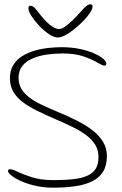

<svg xmlns="http://www.w3.org/2000/svg" viewBox="-20 -845 565 889"><path d="M226.5 24Q182.5 24 144.5 15.2Q106.5 6.5 77.8 -6.2Q49 -19 33 -32Q17 -45 17 -53.5Q17 -56 18 -57.8Q19 -59.5 21.2 -60.5Q23.5 -61.5 26 -61.5Q38 -61.5 63.5 -49Q89 -36.5 129.8 -23.8Q170.5 -11 227.5 -11Q281 -11 320.2 -15.5Q359.5 -20 385.2 -31.8Q411 -43.5 423.5 -64.2Q436 -85 436 -117.5Q436 -150 420.8 -174.8Q405.5 -199.5 378.2 -219.8Q351 -240 314.5 -257.8Q278 -275.5 236 -293.5Q191 -313 152.8 -331.8Q114.5 -350.5 86 -371.8Q57.5 -393 41.8 -420Q26 -447 26 -483.5Q26 -519 41.5 -544Q57 -569 83 -585.2Q109 -601.5 140.5 -610.5Q172 -619.5 204.2 -623Q236.5 -626.5 264 -626.5Q310.5 -626.5 348.8 -618.5Q387 -610.5 414.8 -598.2Q442.5 -586 457.5 -573.2Q472.5 -560.5 472.5 -550.5Q472.5 -548.5 471.5 -546.2Q470.5 -544 468.8 -542.5Q467 -541 464 -541Q455 -541 431.2 -555.2Q407.5 -569.5 367.5 -583.5Q327.5 -597.5 268.5 -597.5Q232 -597.5 196.2 -592.2Q160.5 -587 131 -574.5Q101.5 -562 83.8 -540.2Q66 -518.5 66 -485Q66 -455 79.8 -432.5Q93.5 -410 117.8 -392.2Q142 -374.5 174.8 -359Q207.5 -343.5 245 -328Q294.5 -307.5 336.5 -286.2Q378.5 -265 409.5 -240.8Q440.5 -216.5 457.8 -187.2Q475 -158 475 -122Q475 -79 457.5 -50.5Q440 -22 407.2 -5.8Q374.5 10.5 328.8 17.2Q283 24 226.5 24ZM248 -671.5Q229.5 -671.5 206.2 -687.2Q183 -703 161.2 -726Q139.5 -749 125.5 -771.2Q111.5 -793.5 111.5 -806.5Q111.5 -812 114 -815.2Q116.5 -818.5 120.5 -818.5Q130.5 -818.5 140.8 -808Q151 -797.5 169.5 -773Q182.5 -756.5 197.2 -742.2Q212 -728 226.8 -719.2Q241.5 -710.5 254 -710.5Q265.5 -710.5 281.2 -721.5Q297 -732.5 314.8 -749.8Q332.5 -767 349 -785.5Q369.5 -809 379.5 -817Q389.5 -825 398 -825Q408.5 -825 408.5 -814Q408.5 -801 391 -777.5Q373.5 -754 347 -729.8Q320.5 -705.5 293.8 -688.5Q267 -671.5 248 -671.5Z"/></svg>

Font: Gluten Thin
Style: Regular
Weight: 100
Designer: Tyler Finck
Foundry: Etcetera Type Company
Version: Version 1.300